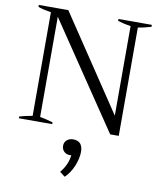

<svg xmlns="http://www.w3.org/2000/svg" viewBox="-104 -783 987 1168"><g transform="rotate(10 389.0 -199.0)"><path d="M40 -11C40 -11 40 0 40 0C40 0 246 0 246 0C246 0 246 -11 246 -11C223 -18 197 -25 166 -30C166 -30 166 -649 166 -649C166 -649 604 0 604 0C604 0 657 0 657 0C657 0 657 -669 657 -669C688 -674 715 -681 738 -688C738 -688 738 -700 738 -700C738 -700 532 -700 532 -700C532 -700 532 -688 532 -688C558 -680 585 -674 612 -670C612 -670 612 -117 612 -117C612 -117 222 -700 222 -700C222 -700 40 -700 40 -700C40 -700 40 -688 40 -688C61 -680 88 -674 120 -669C120 -669 120 -29 120 -29C91 -24 65 -18 40 -11ZM344 277C344 277 376 302 376 302C397 283 414 257 428 225C441 193 448 163 448 135C448 115 443 99 434 87C424 75 409 69 388 69C373 69 361 73 350 82C339 91 334 103 334 118C334 133 339 144 348 153C357 162 369 167 383 167C388 167 391 167 393 166C391 186 386 206 377 225C368 245 357 262 344 277Z"/></g></svg>

Font: BUSH 25 TRIRONG 0515 A
Style: Regular
Weight: 400
Designer: Katatrad Team
Foundry: CadsonDemak